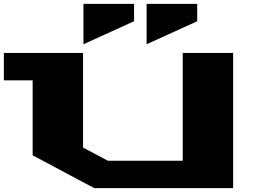

<svg xmlns="http://www.w3.org/2000/svg" viewBox="-20 -974 1327 994"><path d="M0 -558V-700H410V-210L538 -142H926V-700H1187V0H468L149 -170V-558ZM412 -745V-954H674V-864ZM739 -745V-954H1001V-864Z"/></svg>

Font: Stalin One
Style: Regular
Weight: 400
Designer: Jovanny Lemonad
Foundry: Alexey Maslov, Jovanny Lemonad
Version: Version 3.002; ttfautohint (v0.91) -l 8 -r 50 -G 200 -x 0 -w